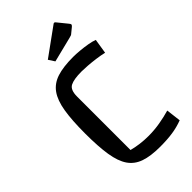

<svg xmlns="http://www.w3.org/2000/svg" viewBox="-258 -913 1005 1005"><g transform="rotate(-45 244.5 -411.0)"><path d="M464 -11Q427 3 387 9Q347 15 294 15Q224 15 179.5 -0.5Q135 -16 110 -52.5Q85 -89 75 -152.5Q65 -216 65 -312Q65 -410 75.5 -473.5Q86 -537 112 -573.5Q138 -610 184.5 -625Q231 -640 304 -640Q325 -640 352.5 -637.5Q380 -635 406.5 -630.5Q433 -626 451 -619L438 -537Q413 -543 383 -547Q353 -551 326 -553Q299 -555 282 -555Q224 -555 198 -541.5Q172 -528 172 -479V-83Q198 -76 228.5 -72Q259 -68 291 -68Q333 -68 374.5 -75Q416 -82 454 -93ZM222 -689 200 -723 352 -833Q357 -837 360 -837Q364 -837 368 -832L411 -779Q418 -771 418 -767Q418 -762 411 -756L384 -734Q380 -730 375.5 -728Q371 -726 362 -724Z"/></g></svg>

Font: Changa
Style: Regular
Weight: 400
Designer: Eduardo Rodriguez Tunni
Foundry: Eduardo Rodriguez Tunni
Version: Version 3.003